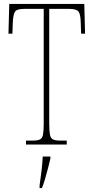

<svg xmlns="http://www.w3.org/2000/svg" viewBox="-20 -734 476 975"><path d="M112 0V-20H146Q171 -20 183 -26Q195 -32 198.5 -51Q202 -70 202 -108V-689H105Q66 -689 56.5 -675Q47 -661 45 -620L43 -563H23L27 -714H408L412 -563H392L390 -620Q389 -661 379 -675Q369 -689 330 -689H230V-108Q230 -70 233.5 -51Q237 -32 249 -26Q261 -20 286 -20H319V0ZM181 208Q186 171 190.5 136Q195 101 197 61H236V71Q231 92 224 119.5Q217 147 209 174Q201 201 193 221H181Z"/></svg>

Font: Noto Serif Ethiopic ExtraCondensed Thin
Style: Regular
Weight: 100
Width: 2
Designer: Monotype Design Team
Foundry: Monotype Imaging Inc.
Version: Version 2.102; ttfautohint (v1.8.4.7-5d5b)